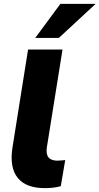

<svg xmlns="http://www.w3.org/2000/svg" viewBox="-20 -961 514 992"><path d="M212 11Q114 11 71.5 -42Q29 -95 44 -196L125 -705H303L222 -199Q212 -131 276 -131Q286 -131 296.5 -132Q307 -133 317 -134L294 1Q258 11 212 11ZM162 -765 292 -941H474L284 -765Z"/></svg>

Font: Nunito Sans Black
Style: Italic
Weight: 900
Italic angle: -9°
Designer: Vernon Adams
Foundry: Vernon Adams
Version: Version 3.006; ttfautohint (v1.8.3)